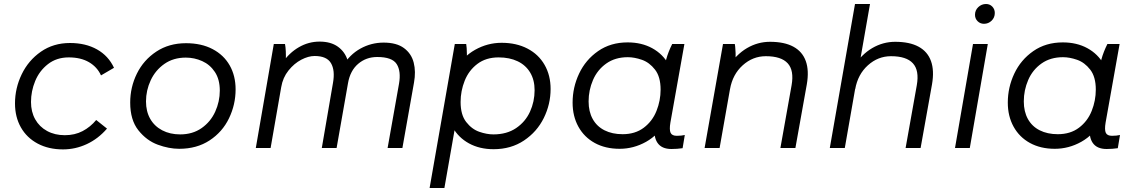

<svg xmlns="http://www.w3.org/2000/svg" viewBox="-20 -740 5675 960"><path d="M55 -223Q55 -299 88.5 -368.5Q122 -438 184.5 -481.5Q247 -525 330 -525Q408 -525 465 -493Q522 -461 550 -401L485 -363Q466 -405 425 -429Q384 -453 324 -453Q263 -453 220 -419.5Q177 -386 156 -335Q135 -284 135 -230Q135 -181 156 -143.5Q177 -106 215.5 -85Q254 -64 304 -64Q354 -64 393 -84.5Q432 -105 461 -140L515 -97Q471 -46 414 -19.5Q357 7 295 7Q223 7 168.5 -22Q114 -51 84.5 -103Q55 -155 55 -223Z M631 -227Q631 -304 664.5 -372Q698 -440 761.5 -482Q825 -524 910 -524Q987 -524 1043 -494.5Q1099 -465 1128.5 -413Q1158 -361 1158 -293Q1158 -217 1125 -148.5Q1092 -80 1028 -38Q964 4 876 4Q825 4 769 -16.5Q713 -37 672 -88.5Q631 -140 631 -227ZM1079 -287Q1079 -343 1054.5 -380Q1030 -417 991 -434.5Q952 -452 909 -452Q847 -452 802 -420.5Q757 -389 733.5 -338.5Q710 -288 710 -233Q710 -183 731 -146Q752 -109 791 -88.5Q830 -68 881 -68Q943 -68 988 -99.5Q1033 -131 1056 -181.5Q1079 -232 1079 -287Z M1349 -520H1405Q1408 -505 1409 -483Q1410 -461 1409 -433L1392 -426Q1426 -476 1474.5 -504Q1523 -532 1578 -532Q1634 -532 1669.5 -506.5Q1705 -481 1718.5 -437.5Q1732 -394 1723 -341L1663 0H1589L1645 -326Q1656 -388 1635 -424Q1614 -460 1553 -460Q1522 -460 1486.5 -441.5Q1451 -423 1422.5 -387.5Q1394 -352 1386 -304L1333 0H1259ZM1866 -455Q1811 -455 1771 -421Q1731 -387 1720 -324L1694 -410Q1728 -467 1782 -497Q1836 -527 1898 -527Q1963 -527 2000 -499.5Q2037 -472 2048.5 -427Q2060 -382 2050 -327L1992 0H1918L1975 -321Q1986 -384 1963.5 -419.5Q1941 -455 1866 -455Z M2254 -520H2311Q2314 -504 2314.5 -470.5Q2315 -437 2312 -416L2246 -102H2255L2202 200H2128ZM2214 -221Q2214 -318 2253.5 -387Q2293 -456 2355.5 -491Q2418 -526 2488 -526Q2562 -526 2617.5 -497Q2673 -468 2703 -415.5Q2733 -363 2733 -295Q2733 -219 2699 -150Q2665 -81 2600 -37.5Q2535 6 2448 6Q2378 6 2325 -23Q2272 -52 2243 -104Q2214 -156 2214 -221ZM2653 -289Q2653 -340 2631 -377Q2609 -414 2568.5 -433.5Q2528 -453 2473 -453Q2410 -453 2367 -420.5Q2324 -388 2303.5 -336.5Q2283 -285 2283 -230Q2283 -166 2311 -130Q2339 -94 2376.5 -81Q2414 -68 2447 -68Q2514 -68 2560.5 -99.5Q2607 -131 2630 -181.5Q2653 -232 2653 -289Z M3255 -115 3279 -113 3306 -423Q3307 -428 3311 -443Q3321 -480 3341 -520H3402L3332 -127Q3326 -91 3333 -76Q3340 -61 3364 -61Q3387 -61 3404 -65L3393 1Q3366 5 3337 5Q3288 5 3267 -26.5Q3246 -58 3255 -115ZM3352 -301Q3352 -204 3312.5 -135Q3273 -66 3210.5 -31Q3148 4 3078 4Q3007 4 2954 -25Q2901 -54 2872 -106.5Q2843 -159 2843 -227Q2843 -303 2875.5 -372Q2908 -441 2970.5 -484.5Q3033 -528 3118 -528Q3188 -528 3241 -499Q3294 -470 3323 -418Q3352 -366 3352 -301ZM2923 -233Q2923 -182 2943.5 -145Q2964 -108 3002.5 -88.5Q3041 -69 3093 -69Q3156 -69 3199 -101.5Q3242 -134 3262.5 -185.5Q3283 -237 3283 -292Q3283 -356 3255 -392Q3227 -428 3189.5 -441Q3152 -454 3119 -454Q3056 -454 3011.5 -422.5Q2967 -391 2945 -340Q2923 -289 2923 -233Z M3595 -520H3654Q3656 -510 3656.5 -499Q3657 -488 3658 -475Q3658 -458 3658 -441L3646 -385L3578 0H3503ZM3830 -531Q3902 -531 3947 -506.5Q3992 -482 4009 -434.5Q4026 -387 4014 -318L3957 0H3882L3938 -314Q3951 -388 3918.5 -423.5Q3886 -459 3809 -459Q3744 -459 3693.5 -413.5Q3643 -368 3630 -294L3615 -399Q3661 -468 3715 -499.5Q3769 -531 3830 -531Z M4255 -720H4330L4204 0H4129ZM4456 -531Q4528 -531 4573 -506.5Q4618 -482 4635 -434.5Q4652 -387 4640 -318L4583 0H4508L4564 -314Q4577 -388 4544.5 -423.5Q4512 -459 4435 -459Q4370 -459 4319.5 -413.5Q4269 -368 4256 -294L4241 -399Q4287 -468 4341 -499.5Q4395 -531 4456 -531Z M4845 -520H4919L4829 0H4755ZM4855 -666Q4855 -689 4871.5 -704.5Q4888 -720 4910 -720Q4929 -720 4941.5 -707Q4954 -694 4954 -675Q4954 -652 4938 -636.5Q4922 -621 4900 -621Q4881 -621 4868 -634Q4855 -647 4855 -666Z M5431 -115 5455 -113 5482 -423Q5483 -428 5487 -443Q5497 -480 5517 -520H5578L5508 -127Q5502 -91 5509 -76Q5516 -61 5540 -61Q5563 -61 5580 -65L5569 1Q5542 5 5513 5Q5464 5 5443 -26.5Q5422 -58 5431 -115ZM5528 -301Q5528 -204 5488.5 -135Q5449 -66 5386.5 -31Q5324 4 5254 4Q5183 4 5130 -25Q5077 -54 5048 -106.5Q5019 -159 5019 -227Q5019 -303 5051.5 -372Q5084 -441 5146.5 -484.5Q5209 -528 5294 -528Q5364 -528 5417 -499Q5470 -470 5499 -418Q5528 -366 5528 -301ZM5099 -233Q5099 -182 5119.5 -145Q5140 -108 5178.5 -88.5Q5217 -69 5269 -69Q5332 -69 5375 -101.5Q5418 -134 5438.5 -185.5Q5459 -237 5459 -292Q5459 -356 5431 -392Q5403 -428 5365.5 -441Q5328 -454 5295 -454Q5232 -454 5187.5 -422.5Q5143 -391 5121 -340Q5099 -289 5099 -233Z"/></svg>

Font: Fixel Italic Variable Display Thin
Style: Italic
Weight: 100
Italic angle: -10°
Designer: AlfaBravo + MacPaw
Foundry: Kyrylo Tkachov, Marchela Mozhyna, Serhii Makarenko, Maria Weinstein, Zakhar Kryvoshyya
Version: Version 1.210;Glyphs 3.2 (3217)